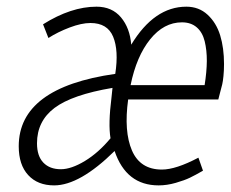

<svg xmlns="http://www.w3.org/2000/svg" viewBox="-20 -542 691 575"><path d="M142.1 13.2Q92.8 13.2 64.5 -17.6Q36.1 -48.3 36.1 -104Q36.1 -279.8 325.2 -320.8Q335.9 -391.1 318.8 -432.1Q301.8 -473.1 251 -473.1Q224.1 -473.1 188.7 -459.7Q153.3 -446.3 125 -428.2L108.9 -469.2Q192.9 -522 269 -522Q315.4 -522 342.3 -490Q369.1 -458 373 -408.2Q441.9 -522 538.1 -522Q575.7 -522 601.8 -497.8Q627.9 -473.6 639.4 -436Q650.9 -398.4 650.9 -350.1Q650.9 -330.6 649.2 -314Q647.5 -297.4 645.5 -289.3Q643.6 -281.2 639.4 -265.9Q635.3 -250.5 633.8 -244.1H363.8Q350.6 -148.4 375.2 -91.3Q399.9 -34.2 464.8 -34.2Q506.8 -34.2 574.2 -69.8L587.9 -30.8Q564.9 -17.6 548.8 -9.8Q532.7 -2 506.3 5.6Q480 13.2 455.1 13.2Q357.9 13.2 323.2 -89.8Q218.8 13.2 142.1 13.2ZM371.1 -287.1H592.8Q599.1 -326.7 599.4 -359.1Q599.6 -391.6 593 -418.5Q586.4 -445.3 569.1 -460.2Q551.8 -475.1 524.9 -475.1Q470.7 -475.1 429.7 -424.3Q388.7 -373.5 371.1 -287.1ZM162.1 -35.2Q193.4 -35.2 234.1 -59.8Q274.9 -84.5 311 -127.9Q303.7 -169.9 314 -251L316.9 -278.8Q195.8 -258.3 143.3 -218.8Q90.8 -179.2 90.8 -112.8Q90.8 -74.7 109.9 -54.9Q128.9 -35.2 162.1 -35.2Z"/></svg>

Font: Office Code Pro D Light Italic
Style: Regular
Weight: 300
Italic angle: -9°
Designer: Nathan Rutzky & Paul D. Hunt
Foundry: Adobe Systems Incorporated
Version: Version 1.004;PS 001.004;hotconv 1.0.70;makeotf.lib2.5.58329